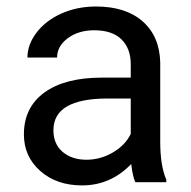

<svg xmlns="http://www.w3.org/2000/svg" viewBox="-20 -558 584 588"><path d="M394.5 0Q386.7 -15.6 381.8 -55.7Q318.8 9.8 231.4 9.8Q153.3 9.8 103.3 -34.4Q53.2 -78.6 53.2 -146.5Q53.2 -229 116 -274.7Q178.7 -320.3 292.5 -320.3H380.4V-361.8Q380.4 -409.2 352.1 -437.3Q323.7 -465.3 268.6 -465.3Q220.2 -465.3 187.5 -440.9Q154.8 -416.5 154.8 -381.8H64Q64 -421.4 92 -458.3Q120.1 -495.1 168.2 -516.6Q216.3 -538.1 273.9 -538.1Q365.2 -538.1 417 -492.4Q468.8 -446.8 470.7 -366.7V-123.5Q470.7 -50.8 489.3 -7.8V0ZM244.6 -68.8Q287.1 -68.8 325.2 -90.8Q363.3 -112.8 380.4 -147.9V-256.3H309.6Q143.6 -256.3 143.6 -159.2Q143.6 -116.7 171.9 -92.8Q200.2 -68.8 244.6 -68.8Z"/></svg>

Font: Roboto
Style: Regular
Weight: 400
Designer: Google
Version: Version 2.134; 2016; ttfautohint (v1.6)